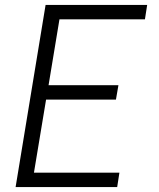

<svg xmlns="http://www.w3.org/2000/svg" viewBox="-20 -755 640 775"><path d="M43 0 164 -735H574L565 -677H220L176 -411H458L448 -353H166L117 -58H462L453 0Z"/></svg>

Font: Iosevka Light Extended
Style: Italic
Weight: 300
Width: 7
Italic angle: -9°
Monospace: yes
Designer: Belleve Invis
Foundry: Belleve Invis
Version: Version 32.5.0; ttfautohint (v1.8.4)